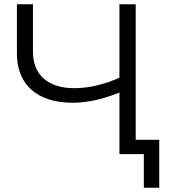

<svg xmlns="http://www.w3.org/2000/svg" viewBox="-20 -720 796 897"><path d="M724 -67H614V-700H538V-357C467 -325 394 -308 327 -308C205 -308 134 -370 134 -478V-700H59V-470C59 -324 154 -240 320 -240C387 -240 462 -256 538 -288V0H652V157H724Z"/></svg>

Font: Montserrat-Alt1
Style: Regular
Weight: 400
Designer: Differentunic
Foundry: Differentunic
Version: Version 7.222